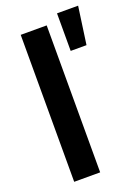

<svg xmlns="http://www.w3.org/2000/svg" viewBox="-142 -805 633 868"><g transform="rotate(-20 174.5 -371.0)"><path d="M184.6 0H59.6V-707H184.6ZM247.1 -742.2H348.6L323.2 -561.5H247.1Z"/></g></svg>

Font: WEMIX Pretendard SemiBold
Style: Regular
Weight: 600
Designer: Base glyphs from Inter by Rasmus Andersson; Hangeul glyphs from Noto Sans CJK(Source Han Sans) by Jang Soo-young and Kan
Foundry: Kil Hyung-jin
Version: Version 1.000